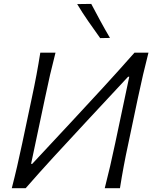

<svg xmlns="http://www.w3.org/2000/svg" viewBox="-20 -990 801 1010"><path d="M42 0Q57.5 -60 70.2 -115.2Q83 -170.5 97 -236.5L147 -473Q161.5 -540.5 172 -596.8Q182.5 -653 192 -713H272Q256.5 -653 243.5 -597Q230.5 -541 216.5 -473L143.5 -128H149.5L362 -356Q442 -442 523.8 -531Q605.5 -620 687.5 -713H761Q745.5 -653 732.5 -596.8Q719.5 -540.5 705 -472.5L655.5 -237Q641 -170.5 630.8 -115.2Q620.5 -60 611 0H531Q546.5 -60 559.2 -115.2Q572 -170.5 586 -236.5L660 -586.5H654L438 -354.5Q339.5 -249 261.8 -164Q184 -79 115 0ZM507 -789.5Q475.5 -833.5 444.5 -878Q413.5 -922.5 386 -968.5L460 -969.5Q482.5 -927 507.2 -881.2Q532 -835.5 558.5 -790.5Z"/></svg>

Font: Commissioner Flair Light
Style: Italic
Weight: 300
Italic angle: -12°
Designer: Kostas Bartsokas
Foundry: Kostas Bartsokas
Version: Version 1.000; ttfautohint (v1.8.3)